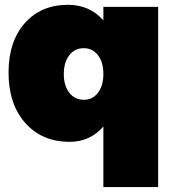

<svg xmlns="http://www.w3.org/2000/svg" viewBox="-20 -575 730 789"><path d="M15.1 -276.9Q15.1 -403.8 81.5 -479.5Q147.9 -555.2 259.8 -555.2Q348.6 -555.2 404.8 -491.2V-546.9H629.9V193.8H404.8V-55.2Q350.6 7.8 266.1 7.8Q152.3 7.8 83.7 -69.8Q15.1 -147.5 15.1 -276.9ZM324.2 -165Q360.8 -165 382.8 -194.1Q404.8 -223.1 404.8 -271Q404.8 -318.8 382.8 -347.9Q360.8 -377 324.2 -377Q287.1 -377 264.6 -347.9Q242.2 -318.8 242.2 -271Q242.2 -223.1 264.6 -194.1Q287.1 -165 324.2 -165Z"/></svg>

Font: Trueno Black
Style: Regular
Weight: 900
Designer: Julieta Ulanovsky
Foundry: Julieta Ulanovsky
Version: Version 3.001b | FøM Fix